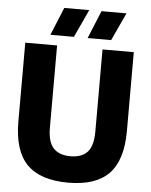

<svg xmlns="http://www.w3.org/2000/svg" viewBox="-62 -1001 832 1061"><g transform="rotate(5 354.0 -470.0)"><path d="M356 10Q201 10 127 -65.5Q53 -141 53 -303V-740H229.5V-285Q229.5 -204.5 261.8 -170.5Q294 -136.5 356 -136.5Q418 -136.5 449.8 -170.5Q481.5 -204.5 481.5 -285V-740H655V-303Q655 -141 582 -65.5Q509 10 356 10ZM394 -795.5 457.5 -950H596L524.5 -795.5ZM187.5 -795.5 251 -950H389.5L318 -795.5Z"/></g></svg>

Font: Encode Sans Semi Condensed ExtraBold
Style: Regular
Weight: 800
Width: 4
Designer: Multiple Designers
Foundry: Impallari Type
Version: Version 3.000; ttfautohint (v1.8.3) -l 8 -r 50 -G 200 -x 14 